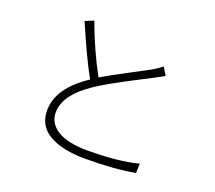

<svg xmlns="http://www.w3.org/2000/svg" viewBox="-128 -937 1257 1123"><g transform="rotate(20 500.0 -375.5)"><path d="M751 -650.4 780.3 -602.5Q761.7 -590.8 717.8 -568.4Q704.1 -560.5 654.8 -535.6Q605.5 -510.7 569.8 -491.7Q534.2 -472.7 485.4 -445.3Q436.5 -418 402.3 -394.5Q249 -293 249 -182.6Q249 -114.3 313 -75.2Q377 -36.1 499 -36.1Q689.5 -36.1 813.5 -68.4L811.5 -9.8Q685.5 13.7 502 13.7Q361.3 13.7 279.3 -33.2Q197.3 -80.1 197.3 -176.8Q197.3 -316.4 372.1 -431.6Q313.5 -535.2 224.6 -742.2L277.3 -763.7Q338.9 -596.7 414.1 -460Q471.7 -494.1 573.2 -547.4Q674.8 -600.6 693.4 -611.3Q732.4 -634.8 751 -650.4Z"/></g></svg>

Font: Gen Shin Gothic Light
Style: Regular
Weight: 200
Designer: [Source Han Sans]
Ryoko NISHIZUKA  (kana & ideographs); Paul D. Hunt (Latin, Greek & Cyrillic); Wenlong ZHANG  (bopomofo
Version: Version 1.002.20150607